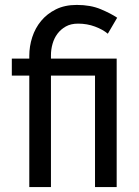

<svg xmlns="http://www.w3.org/2000/svg" viewBox="-20 -760 565 780"><path d="M99 -453H28V-522H99V-533Q99 -572 111 -609Q123 -646 147 -675Q171 -704 207 -722Q243 -740 292 -740Q348 -740 389.5 -722.5Q431 -705 456 -688L418 -623Q398 -640 366 -652Q334 -664 297 -664Q268 -664 247.5 -652.5Q227 -641 213.5 -623Q200 -605 193.5 -582Q187 -559 187 -536V-522H454V0H366V-453H187V0H99Z"/></svg>

Font: PTCRaleway Medium
Style: Regular
Weight: 500
Designer: Matt McInerney, Pablo Impallari, Rodrigo Fuenzalida
Foundry: Matt McInerney, Pablo Impallari, Rodrigo Fuenzalida
Version: Version 3.000g; ttfautohint (v1.5) -l 8 -r 28 -G 28 -x 14 -D